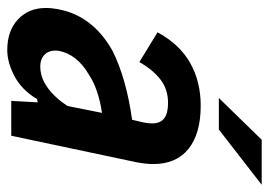

<svg xmlns="http://www.w3.org/2000/svg" viewBox="-126 -604 741 529"><g transform="rotate(90 244.5 -339.5)"><path d="M432 -391Q432 -372 427 -345L354 0H258L262 -73L253 -71Q228 -29 190 -9Q152 11 118 11Q65 11 33.5 -18.5Q2 -48 2 -95Q2 -107 3 -113Q15 -220 120 -279Q196 -317 310 -333L314 -350Q320 -373 320 -388Q320 -411 306 -421.5Q292 -432 264 -432Q226 -432 199 -411Q172 -390 151 -353L69 -403Q102 -464 153.5 -493Q205 -522 271 -522Q348 -522 390 -488.5Q432 -455 432 -391ZM272 -155 291 -250Q224 -240 184 -213Q130 -181 120 -131Q117 -107 129 -93.5Q141 -80 163 -80Q194 -80 222 -100.5Q250 -121 272 -155ZM365 -690H489L337 -572H250Z"/></g></svg>

Font: Decalotype SemiBold Italic
Style: Regular
Weight: 600
Italic angle: -12°
Designer: Alfredo Marco Pradil
Foundry: Alfredo Marco Pradil
Version: Version 1.0